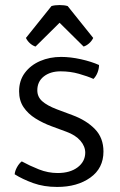

<svg xmlns="http://www.w3.org/2000/svg" viewBox="-20 -727 474 759"><path d="M38 -38Q39 -51 47.2 -66Q55.5 -81 66 -89Q97 -72 133.5 -57.5Q170 -43 208 -43Q257 -43 286.8 -65.5Q316.5 -88 317 -123Q317 -148.5 297.8 -170.8Q278.5 -193 243 -206L183.5 -228Q149.5 -240.5 120.2 -258.8Q91 -277 73.2 -303.2Q55.5 -329.5 55.5 -366Q55.5 -408.5 78.2 -439Q101 -469.5 138.8 -485.8Q176.5 -502 221.5 -502Q258.5 -502 300 -492.8Q341.5 -483.5 371.5 -470Q371.5 -456 365.8 -440.8Q360 -425.5 349.5 -415Q326.5 -425.5 292.2 -435.2Q258 -445 219.5 -445Q179 -445 153.2 -424.8Q127.5 -404.5 127.5 -370Q127.5 -344 147 -326.8Q166.5 -309.5 204.5 -295L266 -272Q321.5 -251.5 355.2 -216.8Q389 -182 389 -128Q389 -62 337.2 -25Q285.5 12 206 12Q153.5 12 111.2 -3.2Q69 -18.5 38 -38ZM247.5 -703 348.5 -577Q342.5 -564.5 331.8 -555.2Q321 -546 310.5 -543L215.5 -637L120.5 -543Q110 -546 99.2 -555.2Q88.5 -564.5 82.5 -577L183.5 -703Q196.5 -707 215.5 -707Q234.5 -707 247.5 -703Z"/></svg>

Font: Signika Negative Light Light
Style: Regular
Weight: 300
Version: Version 2.001